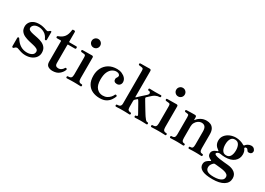

<svg xmlns="http://www.w3.org/2000/svg" viewBox="-3 -1656 3869 2799"><g transform="rotate(30 1931.0 -256.5)"><path d="M275 12Q239 12 202 1.5Q165 -9 140 -19Q128 -24 118.5 -23Q109 -22 101 -17Q95 -13 90.5 -8.5Q86 -4 81 1Q71 11 60.5 7Q50 3 50 -11V-150Q50 -163 61.5 -165Q73 -167 79 -157Q154 -34 277 -34Q325 -34 358.5 -54Q392 -74 392 -113Q392 -139 368 -153Q344 -167 306 -175.5Q268 -184 226 -194Q184 -204 146 -221Q108 -238 84 -268.5Q60 -299 60 -350Q60 -384 78.5 -415Q97 -446 135 -465.5Q173 -485 231 -485Q264 -485 296.5 -477.5Q329 -470 353 -460Q381 -449 393 -459Q398 -463 403.5 -467.5Q409 -472 414 -476Q423 -482 430.5 -480.5Q438 -479 438 -466V-341Q438 -328 426 -325.5Q414 -323 409 -333Q384 -392 338 -418Q292 -444 246 -444Q194 -444 167 -421.5Q140 -399 140 -370Q140 -346 164 -333.5Q188 -321 225.5 -313.5Q263 -306 305 -297.5Q347 -289 384.5 -272Q422 -255 446 -223.5Q470 -192 470 -139Q470 -97 446 -62.5Q422 -28 378 -8Q334 12 275 12Z M733 12Q690 12 658 -8Q626 -28 626 -83V-426Q626 -434 617 -434H556Q540 -434 540 -450V-453Q540 -460 544.5 -463.5Q549 -467 556 -469Q614 -489 645.5 -529.5Q677 -570 685 -643Q685 -659 701 -659H718Q724 -659 729 -654.5Q734 -650 734 -643V-482Q734 -473 742 -473H856Q872 -473 872 -458V-450Q872 -434 856 -434H742Q734 -434 734 -426V-118Q734 -63 791 -63Q818 -63 839.5 -79Q861 -95 872 -116Q880 -131 897 -121Q904 -117 904 -111Q904 -105 901 -97Q884 -54 842.5 -21Q801 12 733 12Z M973 0Q957 0 957 -16Q957 -33 973 -33Q1011 -33 1024 -49Q1037 -65 1037 -101V-385Q1037 -413 1031.5 -422.5Q1026 -432 1012 -433Q1005 -434 988.5 -435.5Q972 -437 965 -438Q951 -441 951 -455Q951 -471 966 -471Q969 -471 991 -471.5Q1013 -472 1040.5 -472Q1068 -472 1091 -472.5Q1114 -473 1120 -473Q1145 -473 1145 -450V-101Q1145 -65 1157 -49Q1169 -33 1201 -33Q1216 -33 1216 -16Q1216 0 1201 0Q1194 0 1174 -1Q1154 -2 1131 -2.5Q1108 -3 1090 -3Q1073 -3 1048 -2.5Q1023 -2 1001.5 -1Q980 0 973 0ZM1083 -582Q1053 -582 1032 -603Q1011 -624 1011 -654Q1011 -684 1032 -705Q1053 -726 1083 -726Q1113 -726 1134 -705Q1155 -684 1155 -654Q1155 -624 1134 -603Q1113 -582 1083 -582Z M1526 12Q1461 12 1406.5 -12Q1352 -36 1319 -89.5Q1286 -143 1286 -229Q1286 -301 1316 -359Q1346 -417 1403 -451Q1460 -485 1541 -485Q1585 -485 1623 -468.5Q1661 -452 1685 -424Q1709 -396 1709 -359Q1709 -331 1690.5 -311.5Q1672 -292 1643 -292Q1614 -292 1599.5 -306.5Q1585 -321 1586 -344Q1587 -358 1592.5 -366.5Q1598 -375 1604 -385Q1610 -395 1610 -410Q1610 -421 1594 -434Q1578 -447 1548 -447Q1516 -447 1482.5 -426.5Q1449 -406 1426.5 -358.5Q1404 -311 1404 -229Q1404 -135 1445 -89Q1486 -43 1547 -43Q1587 -43 1616.5 -58Q1646 -73 1666.5 -95.5Q1687 -118 1696 -140Q1703 -156 1719 -149Q1735 -143 1728 -126Q1717 -97 1694.5 -65Q1672 -33 1632 -10.5Q1592 12 1526 12Z M1800 0Q1784 0 1784 -17Q1784 -33 1800 -33Q1833 -33 1848.5 -47Q1864 -61 1864 -92V-637Q1864 -665 1858.5 -673.5Q1853 -682 1839 -685Q1832 -687 1815.5 -688.5Q1799 -690 1792 -691Q1778 -693 1778 -707Q1778 -722 1793 -724Q1796 -724 1818 -724.5Q1840 -725 1867.5 -725Q1895 -725 1918 -725.5Q1941 -726 1947 -726Q1972 -726 1972 -700V-266Q1972 -262 1975.5 -261Q1979 -260 1983 -264Q2000 -281 2022 -301Q2044 -321 2065.5 -340.5Q2087 -360 2101 -372Q2132 -399 2125.5 -419.5Q2119 -440 2095 -440Q2080 -440 2080 -457Q2080 -473 2095 -473Q2106 -473 2134 -472Q2162 -471 2188 -471Q2214 -471 2241.5 -472Q2269 -473 2280 -473Q2295 -473 2295 -457Q2295 -440 2280 -440Q2248 -440 2214.5 -424Q2181 -408 2137 -364Q2133 -360 2128 -355Q2123 -350 2110 -339Q2100 -330 2107 -317Q2115 -303 2129.5 -278Q2144 -253 2162.5 -223Q2181 -193 2198 -164.5Q2215 -136 2228 -116Q2241 -96 2245 -90Q2261 -67 2275.5 -50Q2290 -33 2310 -33Q2325 -33 2325 -17Q2325 0 2310 0Q2303 0 2284.5 -1Q2266 -2 2245 -2.5Q2224 -3 2206 -3Q2180 -3 2155 -1.5Q2130 0 2119 0Q2104 0 2104 -17Q2104 -33 2119 -33Q2134 -33 2138 -42Q2142 -51 2134 -63Q2131 -69 2121 -87Q2111 -105 2097 -129.5Q2083 -154 2069.5 -179Q2056 -204 2045 -222.5Q2034 -241 2029 -248Q2022 -258 2015 -252Q2005 -244 1996.5 -236Q1988 -228 1981 -222Q1972 -214 1972 -197V-94Q1972 -57 1986.5 -45Q2001 -33 2023 -33Q2038 -33 2038 -17Q2038 0 2023 0Q2016 0 1997 -1Q1978 -2 1956.5 -2.5Q1935 -3 1917 -3Q1900 -3 1875 -2.5Q1850 -2 1828.5 -1Q1807 0 1800 0Z M2397 0Q2381 0 2381 -16Q2381 -33 2397 -33Q2435 -33 2448 -49Q2461 -65 2461 -101V-385Q2461 -413 2455.5 -422.5Q2450 -432 2436 -433Q2429 -434 2412.5 -435.5Q2396 -437 2389 -438Q2375 -441 2375 -455Q2375 -471 2390 -471Q2393 -471 2415 -471.5Q2437 -472 2464.5 -472Q2492 -472 2515 -472.5Q2538 -473 2544 -473Q2569 -473 2569 -450V-101Q2569 -65 2581 -49Q2593 -33 2625 -33Q2640 -33 2640 -16Q2640 0 2625 0Q2618 0 2598 -1Q2578 -2 2555 -2.5Q2532 -3 2514 -3Q2497 -3 2472 -2.5Q2447 -2 2425.5 -1Q2404 0 2397 0ZM2507 -582Q2477 -582 2456 -603Q2435 -624 2435 -654Q2435 -684 2456 -705Q2477 -726 2507 -726Q2537 -726 2558 -705Q2579 -684 2579 -654Q2579 -624 2558 -603Q2537 -582 2507 -582Z M2716 0Q2701 0 2701 -17Q2701 -33 2716 -33Q2750 -33 2762.5 -48Q2775 -63 2775 -99V-387Q2775 -407 2772 -418.5Q2769 -430 2756 -432Q2749 -434 2735 -435.5Q2721 -437 2714 -438Q2700 -440 2700 -454Q2700 -470 2715 -470Q2718 -470 2738 -471Q2758 -472 2783 -472.5Q2808 -473 2829 -473Q2850 -473 2856 -473Q2881 -472 2881 -447V-407Q2881 -403 2884 -402.5Q2887 -402 2890 -406Q2911 -438 2953 -461.5Q2995 -485 3048 -485Q3085 -485 3116 -471Q3147 -457 3166 -424Q3185 -391 3185 -333V-101Q3185 -63 3196.5 -48Q3208 -33 3233 -33Q3248 -33 3248 -17Q3248 0 3233 0Q3226 0 3208 -1Q3190 -2 3169 -2.5Q3148 -3 3130 -3Q3113 -3 3092 -2.5Q3071 -2 3053.5 -1Q3036 0 3028 0Q3013 0 3013 -17Q3013 -33 3028 -33Q3059 -33 3068 -48Q3077 -63 3077 -99V-319Q3077 -376 3056 -399.5Q3035 -423 2997 -423Q2969 -423 2942.5 -405.5Q2916 -388 2899.5 -359Q2883 -330 2883 -295V-101Q2883 -63 2894 -48Q2905 -33 2927 -33Q2943 -33 2943 -17Q2943 0 2927 0Q2916 0 2885.5 -1.5Q2855 -3 2829 -3Q2812 -3 2788 -2.5Q2764 -2 2744 -1Q2724 0 2716 0Z M3543 213Q3419 213 3363.5 182Q3308 151 3308 96Q3308 57 3333 33.5Q3358 10 3388 -3Q3393 -5 3393 -10Q3393 -15 3389 -16Q3359 -28 3340.5 -46.5Q3322 -65 3322 -96Q3322 -119 3333.5 -134.5Q3345 -150 3360.5 -159.5Q3376 -169 3389.5 -173.5Q3403 -178 3408 -180Q3416 -183 3415 -187Q3414 -191 3409 -194Q3370 -220 3353 -249.5Q3336 -279 3336 -321Q3336 -370 3365 -407Q3394 -444 3441 -464.5Q3488 -485 3542 -485Q3578 -485 3616 -474Q3654 -463 3680 -446Q3694 -437 3701 -447Q3713 -465 3739 -480Q3765 -495 3793 -495Q3825 -495 3843.5 -475.5Q3862 -456 3862 -436Q3862 -414 3848 -401Q3834 -388 3809 -388Q3793 -388 3786 -394.5Q3779 -401 3774.5 -409.5Q3770 -418 3763.5 -424.5Q3757 -431 3740 -431Q3733 -431 3728 -426.5Q3723 -422 3721 -419Q3717 -414 3723 -406Q3737 -388 3743 -366Q3749 -344 3749 -321Q3749 -248 3695 -202.5Q3641 -157 3542 -157Q3518 -157 3498 -159.5Q3478 -162 3462 -165Q3437 -170 3417.5 -159Q3398 -148 3398 -135Q3398 -121 3424 -111.5Q3450 -102 3489 -96Q3528 -90 3568 -86.5Q3608 -83 3637 -80Q3709 -73 3752 -39Q3795 -5 3795 55Q3795 131 3728.5 172Q3662 213 3543 213ZM3540 174Q3584 174 3620.5 165.5Q3657 157 3678.5 138Q3700 119 3700 88Q3700 62 3681 46.5Q3662 31 3630 23Q3598 15 3559.5 11Q3521 7 3482 3Q3468 1 3459.5 2Q3451 3 3442 11Q3426 25 3413.5 46Q3401 67 3401 91Q3401 133 3434.5 153.5Q3468 174 3540 174ZM3542 -188Q3589 -188 3610.5 -225.5Q3632 -263 3632 -321Q3632 -379 3610.5 -416Q3589 -453 3542 -453Q3496 -453 3474.5 -416Q3453 -379 3453 -321Q3453 -263 3474.5 -225.5Q3496 -188 3542 -188Z"/></g></svg>

Font: Zen Antique Soft
Style: Regular
Weight: 400
Designer: Yoshimichi Ohira
Foundry: Positype
Version: Version 1.001